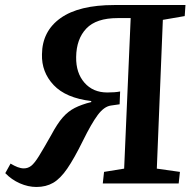

<svg xmlns="http://www.w3.org/2000/svg" viewBox="-20 -730 773 764"><path d="M500 -658H448Q363 -658 323.5 -616.5Q284 -575 283 -503Q282 -440 316 -401Q350 -362 407 -362Q438 -362 458 -366L456 -315L421 -310Q394 -306 369 -272.5Q344 -239 310 -170Q275 -99 247.5 -59Q220 -19 191.5 -2.5Q163 14 125 14Q92 14 59 -0.5Q26 -15 1 -41L22 -79Q37 -70 50 -65Q63 -60 75 -60Q91 -60 104 -70Q117 -80 135 -109Q153 -138 184 -193Q208 -238 229.5 -262.5Q251 -287 277.5 -300.5Q304 -314 343 -324V-328Q242 -340 193.5 -391.5Q145 -443 147 -514Q148 -606 221 -658Q294 -710 435 -710H718L715 -666L628 -651L604 -59L696 -46L691 0H389L394 -46L474 -59Z"/></svg>

Font: Literata 36pt SemiBold
Style: Italic
Weight: 600
Italic angle: -2°
Designer: Latin by Veronika Burian and Jose Scaglione. Greek by Irene Vlachou. Cyrillic by Vera Evstafieva
Foundry: TypeTogether
Version: Version 3.002